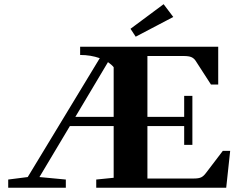

<svg xmlns="http://www.w3.org/2000/svg" viewBox="-20 -883 1115 903"><path d="M618.2 -710.4 593.8 -747.6 749.5 -863.3 794.9 -803.2ZM18.6 0V-38.6L110.4 -50.3L449.2 -609.4Q406.7 -624.5 356.9 -624.5V-663.1H1006.3V-485.4H972.2L899.4 -598.1Q891.6 -609.4 879.6 -614.5Q867.7 -619.6 842.8 -619.6H673.3V-333.5H846.2V-432.1H884.8V-201.7H846.2V-290H673.3V-43.5H893.6Q914.6 -43.5 926.3 -49.1Q938 -54.7 949.7 -70.8L1027.8 -173.3H1062.5L1043.9 0H432.6V-38.6L514.6 -46.9V-290H308.6L165.5 -50.3L289.6 -38.6V0ZM514.6 -566.9Q505.4 -578.6 487.8 -590.8L334.5 -333.5H514.6Z"/></svg>

Font: Elstob 8pt
Style: Bold
Weight: 700
Designer: Peter S. Baker
Version: Version 1.015